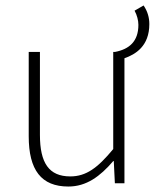

<svg xmlns="http://www.w3.org/2000/svg" viewBox="-20 -670 568 702"><path d="M435 -457C475 -471 526 -501 526 -582C526 -605 520 -628 505 -650L472 -631C481 -615 486 -595 486 -579C486 -519 453 -490 400 -480H394V-125C337 -56 295 -25 237 -25C159 -25 126 -74 126 -177V-480H85V-172C85 -48 131 12 230 12C296 12 346 -25 394 -81H396L400 0H435Z"/></svg>

Font: Source Sans Pro Light
Style: Regular
Weight: 300
Designer: Paul D. Hunt
Foundry: Adobe Systems Incorporated
Version: Version 3.006;hotconv 1.0.111;makeotfexe 2.5.65597